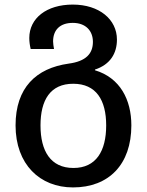

<svg xmlns="http://www.w3.org/2000/svg" viewBox="-20 -569 641 839"><path d="M299 250C456 250 554 149 554 -21C554 -133 505 -229 395 -262V-265C462 -287 491 -336 491 -396C491 -484 414 -549 298 -549C183 -549 108 -489 108 -403C108 -388 110 -372 114 -355H216C214 -367 212 -378 212 -388C212 -438 242 -469 298 -469C354 -469 386 -435 386 -386C386 -335 356 -301 280 -291C138 -271 48 -186 48 -21C48 149 154 250 299 250ZM301 165C201 165 157 91 157 -21C157 -132 200 -203 300 -203C400 -203 444 -132 444 -21C444 91 400 165 301 165Z"/></svg>

Font: Noto Sans Georgian Medium
Style: Regular
Weight: 500
Designer: Monotype Design Team, Akaki Razmadze
Foundry: Google LLC
Version: Version 2.005